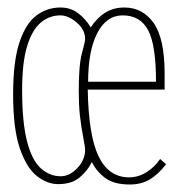

<svg xmlns="http://www.w3.org/2000/svg" viewBox="-20 -480 478 512"><path d="M326 12Q284 12 260.5 -5.5Q237 -23 225 -48Q213 -24 192 -6.5Q171 11 135 11Q106 11 78.5 -10.5Q51 -32 33 -84Q15 -136 15 -228Q15 -317 32 -367.5Q49 -418 77.5 -439Q106 -460 141 -460Q168 -460 188 -445Q208 -430 222 -407Q239 -433 261 -446.5Q283 -460 312 -460Q360 -460 389.5 -419Q419 -378 419 -283V-241H214Q216 -120 242.5 -64Q269 -8 323 -7Q349 -7 371 -21Q393 -35 407 -56L423 -42Q401 -14 378.5 -1Q356 12 326 12ZM142 -10Q165 -10 185.5 -31Q206 -52 207 -79Q207 -80 206.5 -86Q206 -92 204 -102Q196 -144 193 -172.5Q190 -201 190 -238Q190 -307 198.5 -338Q207 -369 207 -376Q207 -401 184.5 -420Q162 -439 141 -439Q112 -439 89 -420Q66 -401 52.5 -357.5Q39 -314 39 -239Q39 -154 52 -103.5Q65 -53 88.5 -31.5Q112 -10 142 -10ZM215 -262H396Q396 -360 375 -399.5Q354 -439 307 -439Q264 -439 239.5 -392Q215 -345 215 -262Z"/></svg>

Font: Inconsolata SemiCondensed ExtraLight
Style: Regular
Weight: 200
Width: 4
Monospace: yes
Designer: Raph Levien, Cyreal, Brenton Simpson
Foundry: Raph Levien, Cyreal, Google
Version: Version 3.100; ttfautohint (v1.8.4.7-5d5b)